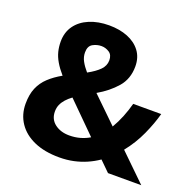

<svg xmlns="http://www.w3.org/2000/svg" viewBox="-129 -856 1007 998"><g transform="rotate(20 375.0 -357.0)"><path d="M310 -724Q368 -724 413 -706Q458 -688 484 -653.5Q510 -619 510 -569Q510 -500 469 -453Q428 -406 367 -371L506 -236Q526 -270 541 -307.5Q556 -345 566 -383H721Q706 -327 677 -263Q648 -199 603 -143L750 0H566L510 -55Q481 -35 448 -20.5Q415 -6 378 2Q341 10 299 10Q218 10 160 -15.5Q102 -41 71 -87Q40 -133 40 -193Q40 -244 55.5 -280.5Q71 -317 100.5 -344.5Q130 -372 171 -395Q145 -425 129.5 -451.5Q114 -478 107.5 -504Q101 -530 101 -559Q101 -610 127.5 -647Q154 -684 201.5 -704Q249 -724 310 -724ZM258 -306Q239 -292 225.5 -277Q212 -262 204.5 -245Q197 -228 197 -207Q197 -164 229 -139.5Q261 -115 309 -115Q341 -115 369 -123Q397 -131 420 -145ZM309 -609Q284 -609 261.5 -596.5Q239 -584 239 -549Q239 -524 251.5 -501Q264 -478 285 -454Q327 -477 349.5 -500Q372 -523 372 -553Q372 -583 352 -596Q332 -609 309 -609Z"/></g></svg>

Font: Noto Sans Sinhala
Style: Regular
Weight: 400
Designer: Jelle Bosma - Monotype Design Team
Foundry: Monotype Imaging Inc.
Version: Version 2.006